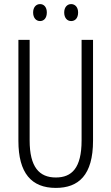

<svg xmlns="http://www.w3.org/2000/svg" viewBox="-20 -960 544 939"><path d="M142 -899C142 -873 156 -857 176 -857C195 -857 209 -872 209 -899C209 -925 195 -940 176 -940C156 -940 142 -924 142 -899ZM294 -899C294 -873 308 -857 328 -857C348 -857 362 -872 362 -899C362 -925 347 -940 328 -940C309 -940 294 -925 294 -899ZM435 -272V-765H379V-273C379 -138 331 -92 253 -92C172 -92 125 -143 125 -273V-765H70V-271C70 -113 134 -41 253 -41C364 -41 435 -103 435 -272Z"/></svg>

Font: Noto Sans Tamil UI ExtraCondensed Light
Style: Regular
Weight: 300
Width: 2
Designer: Jelle Bosma - Monotype Design Team
Foundry: Monotype Imaging Inc.
Version: Version 2.004